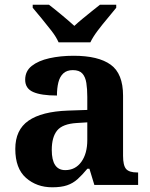

<svg xmlns="http://www.w3.org/2000/svg" viewBox="-20 -786 639 816"><path d="M202 10Q136 10 90.5 -30Q45 -70 45 -153Q45 -234 101 -273Q157 -312 269 -316L351 -318.8V-374Q351 -407.6 347 -433.3Q343 -459 330 -473.5Q317 -488 289.5 -488Q264 -488 249 -474Q234 -460 228 -435.5Q222 -411 222 -380Q155 -380 121 -395Q87 -410 87 -447Q87 -483.8 115 -505.9Q143 -528 189.9 -538.5Q236.8 -549 292.8 -549Q398 -549 450.5 -511Q503 -473 503 -379.3V-124Q503 -82.6 516 -67.8Q529 -53 563 -53H567V0H381L360 -69H351.4Q329 -42 309.5 -24.5Q290 -7 265 1.5Q240 10 202 10ZM257.2 -63Q300.2 -63 325.6 -98Q351 -133 351 -191V-266L305.8 -263.2Q245.9 -259.5 222.9 -231.4Q200 -203.3 200 -148.8Q200 -63 257.2 -63ZM229 -606Q219 -629 198.5 -655.5Q178 -682 156.5 -708Q135 -734 119 -753V-766H188Q209 -750 241.5 -723Q274 -696 296 -676Q311 -690 331 -706.5Q351 -723 371 -739Q391 -755 405 -766H474V-753Q459 -734 437 -708Q415 -682 395 -655.5Q375 -629 364 -606Z"/></svg>

Font: Noto Serif NP Hmong
Style: Regular
Weight: 400
Designer: Dalton Maag Ltd
Foundry: Dalton Maag Ltd
Version: Version 1.001